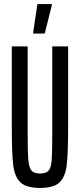

<svg xmlns="http://www.w3.org/2000/svg" viewBox="-20 -916 393 944"><path d="M38 -297V-688H116V-258Q116 -166 119.5 -128.5Q123 -91 135 -77Q147 -63 177 -63Q207 -63 219 -77Q231 -91 234 -128Q237 -165 237 -258V-688H315V-297Q315 -162 308 -104Q301 -46 272.5 -19Q244 8 177 8Q110 8 81 -19Q52 -46 45 -104Q38 -162 38 -297ZM143 -751V-756L164 -896H235V-891L200 -751Z"/></svg>

Font: Saira Ultra Condensed Medium
Style: Regular
Weight: 500
Width: 1
Designer: Hector Gatti with collaboration of the Omnibus-Type team
Foundry: Omnibus-Type
Version: Version 1.001; ttfautohint (v1.8)